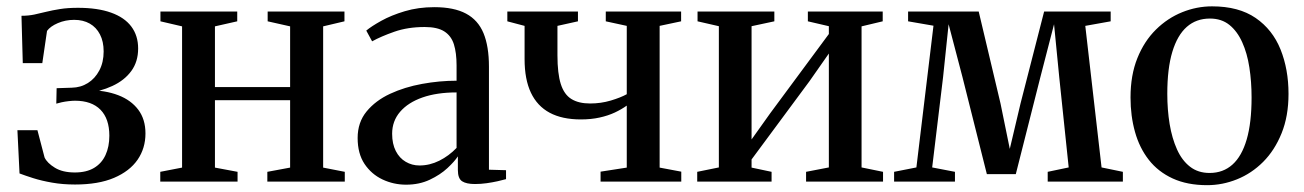

<svg xmlns="http://www.w3.org/2000/svg" viewBox="-20 -558 4006 590"><path d="M210.5 9Q172.5 9 140 3.2Q107.5 -2.5 82.2 -10.5Q57 -18.5 40 -25L33.5 -158H95L117 -74Q125 -57 148.8 -42.5Q172.5 -28 210 -28Q245.5 -28 269 -42Q292.5 -56 304.2 -81.5Q316 -107 316 -141Q316 -193 288.8 -220.8Q261.5 -248.5 210.5 -248.5Q202.5 -248.5 191.2 -247.2Q180 -246 169.8 -243.8Q159.5 -241.5 153 -239.5L154 -287L200.5 -288.5Q228 -289 250 -302.8Q272 -316.5 285.2 -341.5Q298.5 -366.5 298.5 -400Q298.5 -430.5 287.2 -452.2Q276 -474 255.8 -485.5Q235.5 -497 208 -497Q181 -497 157.8 -487Q134.5 -477 124.5 -463L110 -364H50L46 -509.5Q67 -509.5 85 -513.2Q103 -517 122 -521.8Q141 -526.5 164.5 -530.2Q188 -534 219.5 -534Q280 -534 321.2 -519.2Q362.5 -504.5 383.5 -476.5Q404.5 -448.5 404.5 -409Q404.5 -368.5 383.5 -339.8Q362.5 -311 325.2 -293.8Q288 -276.5 240 -270.5L252 -281Q304 -280.5 343.2 -265.5Q382.5 -250.5 404.8 -221Q427 -191.5 427 -148Q427 -102.5 402.8 -67.2Q378.5 -32 330.5 -11.5Q282.5 9 210.5 9Z M472.5 0V-30L539.5 -43V-477L473 -492.5V-522.5H709V-492.5L640.5 -477V-290.5H871.5V-477L802.5 -492.5V-522.5H1038.5V-492.5L973 -477V-43L1039.5 -30V0H801.5V-30L871.5 -43V-250H640.5V-43L710 -30V0Z M1228 9.5Q1189.5 9.5 1155.5 -6.5Q1121.5 -22.5 1100.2 -54.2Q1079 -86 1079 -134Q1079 -182 1106.5 -215.5Q1134 -249 1178.8 -269.8Q1223.5 -290.5 1277 -300.2Q1330.5 -310 1383 -310V-357Q1383 -395.5 1374.8 -421.8Q1366.5 -448 1345.2 -461.5Q1324 -475 1285 -475Q1233 -475 1191.8 -460.5Q1150.5 -446 1123.5 -431L1105.5 -464Q1121 -477 1151.5 -494Q1182 -511 1223.8 -523.5Q1265.5 -536 1314.5 -536Q1375 -536 1412 -516.2Q1449 -496.5 1465.8 -456Q1482.5 -415.5 1482.5 -353V-36.5L1535 -35V-7.5Q1524.5 -4.5 1508.8 -1Q1493 2.5 1475.2 5Q1457.5 7.5 1439.5 7.5Q1413 7.5 1400 -1Q1387 -9.5 1387 -35.5V-77.5Q1377 -62 1355 -41.5Q1333 -21 1300.8 -5.8Q1268.5 9.5 1228 9.5ZM1269 -49.5Q1300.5 -49.5 1330 -64.2Q1359.5 -79 1383 -103.5V-274Q1322.5 -274 1278.2 -258.5Q1234 -243 1209.5 -214.5Q1185 -186 1185 -147Q1185 -116 1196.2 -94Q1207.5 -72 1226.8 -60.8Q1246 -49.5 1269 -49.5Z M1825.5 0V-30.5L1906 -43V-233.5Q1890 -222 1869.2 -212.2Q1848.5 -202.5 1822.5 -196.8Q1796.5 -191 1765 -191Q1707.5 -191 1669.2 -211.5Q1631 -232 1611.5 -273Q1592 -314 1592 -376.5V-478.5L1539 -492.5V-522.5H1756V-492.5L1693 -478.5V-388Q1693 -332.5 1703.2 -300Q1713.5 -267.5 1735.8 -253.8Q1758 -240 1793.5 -240Q1826.5 -240 1856.8 -249Q1887 -258 1906 -268.5V-478.5L1841.5 -492.5V-522.5H2073V-492.5L2007 -478.5V-43L2073.5 -30.5V0Z M2122.5 0V-30L2189 -43.5V-477.5L2123.5 -492.5V-522.5H2359.5V-492.5L2289.5 -477.5V-129.5L2346.5 -209.5L2527 -453.5V-477.5L2462.5 -492.5V-522.5H2692.5V-492.5L2627.5 -477V-43.5L2693.5 -30V0H2457V-30L2527 -43.5V-393.5L2467.5 -308.5L2289.5 -68V-43L2351 -30V0Z M2727.5 0V-30L2796 -43.5L2848.5 -479L2770.5 -492.5V-522.5H2987.5L3054.5 -240L3083 -100.5L3116 -240L3188.5 -522.5H3393V-492.5L3315 -478.5L3365 -43.5L3430.5 -30V0H3199.5V-30L3264 -43.5L3235 -320.5L3219 -483.5L3177 -321L3101.5 -23H3012.5L2937.5 -321.5L2895 -483.5L2878 -321L2844.5 -43.5L2914.5 -30V0Z M3454 -258.5Q3454 -327 3475 -379.2Q3496 -431.5 3532 -467Q3568 -502.5 3612.8 -520.5Q3657.5 -538.5 3704.5 -538.5Q3786.5 -538.5 3838.5 -502.8Q3890.5 -467 3915 -406Q3939.5 -345 3939.5 -269.5Q3939.5 -201 3918.2 -148.5Q3897 -96 3861.5 -60.5Q3826 -25 3781.2 -7Q3736.5 11 3689.5 11Q3628.5 11 3583.8 -9.5Q3539 -30 3510.2 -66.8Q3481.5 -103.5 3467.8 -152.5Q3454 -201.5 3454 -258.5ZM3697 -26.5Q3738.5 -26.5 3767.2 -52.2Q3796 -78 3811 -129.5Q3826 -181 3826 -258.5Q3826 -307 3819.2 -350.8Q3812.5 -394.5 3797.2 -428.2Q3782 -462 3757.8 -481.5Q3733.5 -501 3698 -501Q3656 -501 3627 -475.5Q3598 -450 3582.5 -398.8Q3567 -347.5 3567 -269.5Q3567 -220.5 3574.2 -176.8Q3581.5 -133 3596.8 -99Q3612 -65 3636.8 -45.8Q3661.5 -26.5 3697 -26.5Z"/></svg>

Font: Merriweather 96pt
Style: Regular
Weight: 400
Version: Version 2.100